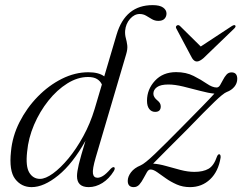

<svg xmlns="http://www.w3.org/2000/svg" viewBox="-20 -740 969 768"><path d="M435.5 -56Q416.5 -25 389.8 -8.2Q363 8.5 335 8.5Q288 8.5 288 -35.5Q288 -52.5 295.2 -82.8Q302.5 -113 322 -177Q271 -85.5 213.2 -38.5Q155.5 8.5 106.5 8.5Q65.5 8.5 40.5 -24.2Q15.5 -57 24 -134.5Q29.5 -195 58.2 -251.8Q87 -308.5 131 -353.5Q175 -398.5 227.5 -424.8Q280 -451 333.5 -451Q375 -451 397 -434.5L446.5 -602Q481.5 -719.5 590.5 -719.5Q619 -719.5 632.5 -709.8Q646 -700 646 -686Q646 -673.5 638 -665Q630 -656.5 613.5 -656.5Q599.5 -656.5 588 -663.2Q576.5 -670 564.8 -677Q553 -684 538.5 -684Q517.5 -684 500.2 -664.5Q483 -645 480.5 -617Q479.5 -601.5 483.2 -588Q487 -574.5 489 -559.2Q491 -544 484.5 -522.5L363 -110.5Q349 -62.5 351.8 -45.8Q354.5 -29 370 -29Q380 -29 392.2 -36.5Q404.5 -44 422.5 -64.5Q431.5 -73.5 436.5 -71Q442 -68 435.5 -56ZM88.5 -133Q82 -74.5 97.2 -49.5Q112.5 -24.5 140 -24.5Q162 -24.5 192 -46.2Q222 -68 253.8 -106.2Q285.5 -144.5 313.2 -195.2Q341 -246 358.5 -304L387.5 -402Q381.5 -415.5 368.2 -423.8Q355 -432 332 -432Q290.5 -432 249.2 -406.2Q208 -380.5 173.5 -337.2Q139 -294 116.2 -240.8Q93.5 -187.5 88.5 -133ZM862.5 -110Q853.5 -54 820.5 -22.8Q787.5 8.5 740 8.5Q711 8.5 686.8 -2.2Q662.5 -13 643.2 -26.8Q624 -40.5 608.8 -51.2Q593.5 -62 582.5 -62Q574.5 -62.5 568 -51.8Q561.5 -41 554.2 -27Q547 -13 537.8 -2.2Q528.5 8.5 515 8.5Q491 8.5 491 -16.5Q491 -33.5 504 -50.8Q517 -68 542.5 -78.5Q559 -85.5 599.5 -124.2Q640 -163 704.5 -228.5Q751.5 -276 786.5 -311.8Q821.5 -347.5 837.5 -365.5Q814.5 -367.5 781 -376.5Q747.5 -385.5 713.2 -393.8Q679 -402 653.5 -402Q622.5 -402 608 -391.5Q593.5 -381 593.5 -365Q593.5 -351 610.5 -337.5Q623 -327.5 623 -314.5Q623 -292.5 600.5 -292.5Q586 -292.5 577 -304Q568 -315.5 568 -337Q568 -382.5 599.8 -417Q631.5 -451.5 684.5 -451.5Q724.5 -451.5 754.5 -436.2Q784.5 -421 807 -405.5Q829.5 -390 846.5 -390Q854.5 -390 860.2 -399.2Q866 -408.5 872 -420.5Q878 -432.5 886 -441.5Q894 -450.5 906 -450.5Q929 -450.5 929 -424.5Q929 -407 917.5 -393Q906 -379 887 -372Q873.5 -367 837.8 -332.5Q802 -298 728.5 -222Q680 -174 646 -139.5Q612 -105 592.5 -85.5Q616 -84 644.2 -76Q672.5 -68 702 -60.2Q731.5 -52.5 757.5 -52.5Q792.5 -52.5 814 -64.8Q835.5 -77 848 -114Q852 -123.5 857 -123Q863 -122.5 862.5 -110ZM794.5 -508Q778.5 -494 767.5 -494Q756.5 -494 748 -508L685.5 -625.5Q681 -633.5 687.5 -638Q694 -642 700.5 -635.5L783 -554L907 -635.5Q917.5 -642 921 -638Q925 -634 916.5 -625.5Z"/></svg>

Font: Fraunces 72pt Light
Style: Italic
Weight: 300
Italic angle: -16°
Version: Version 1.000;[b76b70a41]